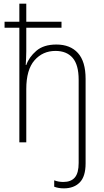

<svg xmlns="http://www.w3.org/2000/svg" viewBox="-20 -780 570 1052"><path d="M330 252Q300 252 277 243V208Q290 213 302.5 215Q315 217 327 217Q369 217 390 192.5Q411 168 411 113V-343Q411 -425 378 -463Q345 -501 284 -501Q214 -501 169 -449.5Q124 -398 124 -292V0H86V-628H5V-661H86V-760H124V-661H317V-628H124V-499Q124 -477 123 -460Q122 -443 121 -424H124Q139 -467 179 -501.5Q219 -536 289 -536Q365 -536 407 -489.5Q449 -443 449 -348V115Q449 187 417 219.5Q385 252 330 252Z"/></svg>

Font: Noto Sans Mono Condensed ExtraLight
Style: Regular
Weight: 200
Width: 3
Designer: Monotype Design Team
Foundry: Monotype Imaging Inc.
Version: Version 2.014; ttfautohint (v1.8.4.7-5d5b)